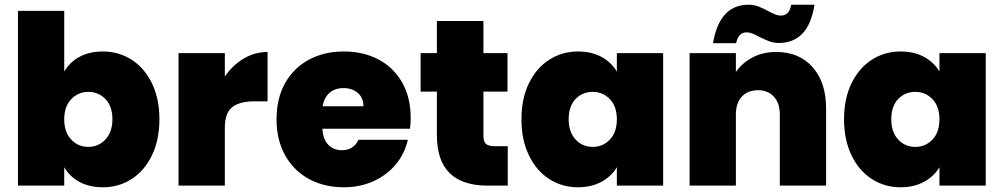

<svg xmlns="http://www.w3.org/2000/svg" viewBox="-20 -786 4250 813"><path d="M252 -483Q275 -523 317 -545.5Q359 -568 416 -568Q483 -568 537.5 -533Q592 -498 623.5 -433Q655 -368 655 -281Q655 -194 623.5 -128.5Q592 -63 537.5 -28Q483 7 416 7Q359 7 317 -15.5Q275 -38 252 -78V0H56V-740H252ZM456 -281Q456 -336 426.5 -366.5Q397 -397 354 -397Q311 -397 281.5 -366Q252 -335 252 -281Q252 -226 281.5 -195Q311 -164 354 -164Q397 -164 426.5 -195.5Q456 -227 456 -281Z M932 -462Q965 -510 1012 -538Q1059 -566 1113 -566V-357H1058Q994 -357 963 -332Q932 -307 932 -245V0H736V-561H932Z M1719 -287Q1719 -264 1716 -241H1345Q1348 -195 1370.5 -172.5Q1393 -150 1428 -150Q1477 -150 1498 -194H1707Q1694 -136 1656.5 -90.5Q1619 -45 1562 -19Q1505 7 1436 7Q1353 7 1288.5 -28Q1224 -63 1187.5 -128Q1151 -193 1151 -281Q1151 -369 1187 -433.5Q1223 -498 1287.5 -533Q1352 -568 1436 -568Q1519 -568 1583 -534Q1647 -500 1683 -436.5Q1719 -373 1719 -287ZM1519 -336Q1519 -372 1495 -392.5Q1471 -413 1435 -413Q1399 -413 1376 -393.5Q1353 -374 1346 -336Z M2130 -167V0H2045Q1830 0 1830 -213V-398H1761V-561H1830V-697H2027V-561H2129V-398H2027V-210Q2027 -187 2037.5 -177Q2048 -167 2073 -167Z M2188 -281Q2188 -368 2219.5 -433Q2251 -498 2305.5 -533Q2360 -568 2427 -568Q2485 -568 2527 -545Q2569 -522 2592 -483V-561H2788V0H2592V-78Q2569 -39 2526.5 -16Q2484 7 2427 7Q2360 7 2305.5 -28Q2251 -63 2219.5 -128.5Q2188 -194 2188 -281ZM2592 -281Q2592 -335 2562.5 -366Q2533 -397 2490 -397Q2446 -397 2417 -366.5Q2388 -336 2388 -281Q2388 -227 2417 -195.5Q2446 -164 2490 -164Q2533 -164 2562.5 -195Q2592 -226 2592 -281Z M3267 -566Q3364 -566 3421 -501.5Q3478 -437 3478 -327V0H3282V-301Q3282 -349 3257 -376.5Q3232 -404 3190 -404Q3146 -404 3121 -376.5Q3096 -349 3096 -301V0H2900V-561H3096V-481Q3122 -519 3166 -542.5Q3210 -566 3267 -566ZM2999 -603Q3027 -766 3149 -766Q3172 -766 3190.5 -759Q3209 -752 3233 -739Q3250 -730 3262 -725Q3274 -720 3286 -720Q3323 -720 3330 -766H3429Q3415 -681 3376.5 -642.5Q3338 -604 3279 -604Q3257 -604 3239 -610.5Q3221 -617 3195 -630Q3178 -639 3166 -644Q3154 -649 3142 -649Q3106 -649 3097 -603Z M3554 -281Q3554 -368 3585.5 -433Q3617 -498 3671.5 -533Q3726 -568 3793 -568Q3851 -568 3893 -545Q3935 -522 3958 -483V-561H4154V0H3958V-78Q3935 -39 3892.5 -16Q3850 7 3793 7Q3726 7 3671.5 -28Q3617 -63 3585.5 -128.5Q3554 -194 3554 -281ZM3958 -281Q3958 -335 3928.5 -366Q3899 -397 3856 -397Q3812 -397 3783 -366.5Q3754 -336 3754 -281Q3754 -227 3783 -195.5Q3812 -164 3856 -164Q3899 -164 3928.5 -195Q3958 -226 3958 -281Z"/></svg>

Font: Fz Poppins ExtBd
Style: Regular
Weight: 800
Designer: Ninad Kale (Devanagari), Jonny Pinhorn (Latin)
Foundry: Indian Type Foundry
Version: Vit hóa bi Vntype.Com & FontZin.Com